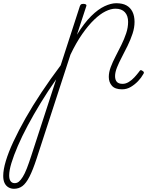

<svg xmlns="http://www.w3.org/2000/svg" viewBox="-277 -539 951 1193"><path d="M-190 634Q-209 634 -224.5 625Q-240 616 -248.5 598.5Q-257 581 -257 554Q-257 516 -241 462Q-225 408 -193.5 340.5Q-162 273 -118.5 196Q-75 119 -19.5 35.5Q36 -48 100 -133L219 -500Q222 -508 226 -511.5Q230 -515 241 -515Q251 -515 256.5 -511.5Q262 -508 259 -500L201 -323Q246 -396 289.5 -439Q333 -482 373 -500.5Q413 -519 445 -519Q484 -519 508.5 -505.5Q533 -492 546 -466Q559 -440 559 -403Q559 -367 546.5 -329.5Q534 -292 516 -255Q498 -218 480 -184Q462 -150 450 -120Q438 -90 438 -66Q438 -43 449 -30.5Q460 -18 485 -18Q504 -18 523 -29.5Q542 -41 558.5 -59Q575 -77 587 -93Q591 -100 595.5 -102.5Q600 -105 608 -99Q617 -94 617 -88.5Q617 -83 613 -78Q601 -56 581 -35Q561 -14 536 1Q511 16 481 16Q438 16 418.5 -6Q399 -28 399 -61Q399 -90 411 -122Q423 -154 441 -188.5Q459 -223 477 -259.5Q495 -296 507 -332Q519 -368 519 -403Q519 -441 499 -463Q479 -485 440 -485Q412 -485 378.5 -468.5Q345 -452 308.5 -417Q272 -382 234.5 -328.5Q197 -275 161 -200L-50 448Q-73 518 -94 559Q-115 600 -137.5 617Q-160 634 -190 634ZM-186 599Q-171 599 -159.5 589.5Q-148 580 -135.5 560Q-123 540 -110.5 508Q-98 476 -83 430L72 -46Q20 28 -24.5 101Q-69 174 -105 241.5Q-141 309 -166.5 368.5Q-192 428 -206 474Q-220 520 -220 551Q-220 575 -211 587Q-202 599 -186 599Z"/></svg>

Font: Playwrite CU Thin
Style: Regular
Weight: 250
Designer: Veronika Burian, José Scaglione
Foundry: TypeTogether
Version: Version 1.002